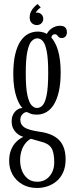

<svg xmlns="http://www.w3.org/2000/svg" viewBox="-20 -685 369 954"><path d="M165 249Q121.5 249 90.2 230.5Q59 212 42.2 181.8Q25.5 151.5 25.5 115.5Q25.5 84.5 33.8 63Q42 41.5 53.8 27.5Q65.5 13.5 77.2 5.8Q89 -2 96 -5Q91.5 -6 82.2 -10.2Q73 -14.5 62.8 -23.5Q52.5 -32.5 45.2 -47Q38 -61.5 38 -83Q38 -103 45.8 -117Q53.5 -131 64.2 -138.8Q75 -146.5 84 -147.5Q86 -147.5 88.8 -148Q91.5 -148.5 92 -148Q86 -153 78.2 -165.8Q70.5 -178.5 63 -199.2Q55.5 -220 50.8 -249.2Q46 -278.5 46 -316Q46 -375.5 55.8 -416Q65.5 -456.5 82.5 -481.2Q99.5 -506 121.2 -517Q143 -528 166.5 -528Q205.5 -528 230.8 -502.8Q256 -477.5 268.8 -432.2Q281.5 -387 281.5 -325.5Q281.5 -269 272 -228.8Q262.5 -188.5 246.2 -163.5Q230 -138.5 208.8 -127Q187.5 -115.5 164 -115.5Q142 -115.5 129.8 -121Q117.5 -126.5 115.5 -127.5Q115 -128 114.2 -128Q113.5 -128 112 -128Q102 -128 91.5 -117.2Q81 -106.5 81 -89.5Q81 -66 100.5 -52.5Q120 -39 173 -31Q241 -22.5 273.5 10.8Q306 44 306 107Q306 143.5 294 170.5Q282 197.5 261.8 214.8Q241.5 232 216.2 240.5Q191 249 165 249ZM165 218Q203 218 226.2 190.5Q249.5 163 249.5 121.5Q249.5 72 235 49.8Q220.5 27.5 184 19Q173.5 16 163.5 13.2Q153.5 10.5 145.5 8Q137.5 5.5 133 4.5Q116 14 104 30.2Q92 46.5 86 67.2Q80 88 80 112Q80 139 89.2 163Q98.5 187 117.5 202.5Q136.5 218 165 218ZM164 -148.5Q179.5 -148.5 192 -162Q204.5 -175.5 212 -213.5Q219.5 -251.5 219.5 -323.5Q219.5 -393.5 212.2 -430.2Q205 -467 192.8 -480.8Q180.5 -494.5 165.5 -494.5Q150.5 -494.5 137.2 -480.8Q124 -467 116 -429.5Q108 -392 108 -320.5Q108 -249.5 116 -212.5Q124 -175.5 136.8 -162Q149.5 -148.5 164 -148.5ZM206.5 -496Q211 -524 232.2 -540.5Q253.5 -557 276.5 -557Q296.5 -557 304.5 -548.2Q312.5 -539.5 312.5 -524.5Q312.5 -512 305.5 -504Q298.5 -496 286.5 -496Q276.5 -496 271.8 -500.8Q267 -505.5 263.5 -510.2Q260 -515 251.5 -515Q245 -515 240 -509.5Q235 -504 235 -494ZM166.5 -665 182.5 -648Q177.5 -645.5 168 -636Q158.5 -626.5 157.5 -620.5Q159 -622.5 164 -622.5Q177 -622.5 186 -613.5Q195 -604.5 195 -591.5Q195 -578 185.8 -569.2Q176.5 -560.5 163 -560.5Q148 -560.5 137.8 -570.5Q127.5 -580.5 127.5 -598Q127.5 -614.5 134 -627.5Q140.5 -640.5 149.8 -650Q159 -659.5 166.5 -665Z"/></svg>

Font: Imbue Thin 10pt Light
Style: Regular
Weight: 300
Version: Version 1.102